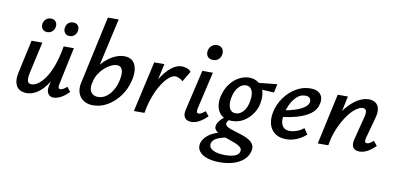

<svg xmlns="http://www.w3.org/2000/svg" viewBox="-87 -991 3222 1560"><g transform="rotate(10 1524.0 -211.0)"><path d="M145 8Q124 8 103 1Q82 -6 67.5 -23.5Q53 -41 48 -72.5Q43 -104 54 -152L112 -418H201L144 -162Q135 -122 139 -95.5Q143 -69 173 -69Q196 -69 224.5 -88Q253 -107 282 -148Q311 -189 336 -256Q361 -323 377 -418H428Q405 -303 373 -221.5Q341 -140 303.5 -89.5Q266 -39 226 -15.5Q186 8 145 8ZM366 6Q347 6 333.5 -4Q320 -14 314.5 -34Q309 -54 316 -85L388 -418H461L396 -111Q392 -92 394.5 -81.5Q397 -71 411 -71Q422 -71 434 -78Q446 -85 464 -100L493 -63Q460 -28 427.5 -11Q395 6 366 6ZM225 -509Q198 -509 184 -528Q170 -547 176 -574Q181 -596 197.5 -609.5Q214 -623 238 -623Q264 -623 277.5 -605Q291 -587 286 -560Q282 -538 265 -523.5Q248 -509 225 -509ZM409 -509Q382 -509 368.5 -528.5Q355 -548 361 -574Q365 -596 381 -609.5Q397 -623 421 -623Q448 -623 461 -605Q474 -587 469 -560Q465 -538 448.5 -523.5Q432 -509 409 -509Z M694 12Q646 12 614 -10Q582 -32 570 -68.5Q558 -105 568 -150L690 -711H779L692 -323Q718 -354 749 -377Q780 -400 813 -412.5Q846 -425 877 -425Q925 -425 949.5 -398.5Q974 -372 978.5 -329Q983 -286 970 -238Q953 -166 911 -110Q869 -54 813 -21Q757 12 694 12ZM656 -163Q649 -131 655.5 -108.5Q662 -86 679.5 -74Q697 -62 722 -62Q755 -62 784 -80.5Q813 -99 835.5 -133Q858 -167 870 -212Q878 -242 879.5 -272Q881 -302 870 -322.5Q859 -343 830 -343Q808 -343 781 -330Q754 -317 729.5 -294.5Q705 -272 686 -242.5Q667 -213 660 -180Z M1072 0Q1100 -131 1145.5 -226Q1191 -321 1245 -373Q1299 -425 1351 -425Q1370 -425 1393 -417.5Q1416 -410 1428 -393L1376 -306Q1364 -320 1345 -328Q1326 -336 1312 -336Q1290 -336 1261.5 -312Q1233 -288 1205 -244Q1177 -200 1153.5 -138Q1130 -76 1117 0ZM1030 0 1124 -418H1208L1114 0Z M1504 6Q1481 6 1464.5 -3.5Q1448 -13 1442 -33.5Q1436 -54 1444 -87L1521 -418H1608L1537 -111Q1533 -93 1535.5 -82Q1538 -71 1552 -71Q1563 -71 1575 -78Q1587 -85 1605 -100L1635 -63Q1601 -29 1568 -11.5Q1535 6 1504 6ZM1590 -520Q1570 -520 1556.5 -529Q1543 -538 1537.5 -554Q1532 -570 1536 -589Q1541 -613 1559 -629Q1577 -645 1603 -645Q1623 -645 1636.5 -635.5Q1650 -626 1655.5 -610Q1661 -594 1657 -574Q1652 -549 1634 -534.5Q1616 -520 1590 -520Z M1787 289Q1728 289 1683.5 274Q1639 259 1618 231Q1597 203 1605 166Q1614 127 1655.5 94Q1697 61 1790 39L1810 81Q1758 91 1728 107Q1698 123 1691 148Q1683 184 1719 204Q1755 224 1820 224Q1873 224 1903.5 211.5Q1934 199 1939 174Q1944 153 1928.5 139Q1913 125 1887 114.5Q1861 104 1831 94Q1806 86 1782.5 77.5Q1759 69 1740 58.5Q1721 48 1711.5 33.5Q1702 19 1706 0Q1710 -20 1723.5 -37Q1737 -54 1755 -69Q1773 -84 1790 -95L1821 -74Q1816 -72 1808.5 -66Q1801 -60 1795 -52.5Q1789 -45 1787 -35Q1784 -20 1797 -9.5Q1810 1 1833 9Q1856 17 1884 25Q1912 34 1940 43.5Q1968 53 1990 67.5Q2012 82 2023 102.5Q2034 123 2028 152Q2019 195 1986.5 225.5Q1954 256 1903 272.5Q1852 289 1787 289ZM1826 -59Q1774 -59 1743.5 -83.5Q1713 -108 1703 -149Q1693 -190 1703 -237Q1718 -301 1750 -343.5Q1782 -386 1823.5 -408Q1865 -430 1907 -430Q1949 -430 1981.5 -408Q2014 -386 2028.5 -343.5Q2043 -301 2031 -238Q2024 -196 1996.5 -155Q1969 -114 1926 -86.5Q1883 -59 1826 -59ZM1846 -125Q1882 -125 1910 -157Q1938 -189 1947 -247Q1956 -302 1941 -333Q1926 -364 1892 -364Q1857 -364 1828.5 -331Q1800 -298 1790 -241Q1781 -186 1796.5 -155.5Q1812 -125 1846 -125ZM2125 -346 1970 -354 1967 -399 2140 -417Z M2287 11Q2233 11 2196.5 -14Q2160 -39 2146.5 -85Q2133 -131 2146 -192Q2160 -255 2199 -309.5Q2238 -364 2293.5 -397Q2349 -430 2412 -430Q2454 -430 2477.5 -415Q2501 -400 2508.5 -374.5Q2516 -349 2509 -320Q2498 -269 2455 -237Q2412 -205 2350 -187Q2288 -169 2218 -161L2222 -216Q2278 -225 2321.5 -239.5Q2365 -254 2392.5 -273.5Q2420 -293 2425 -315Q2428 -324 2426 -335.5Q2424 -347 2413.5 -356Q2403 -365 2381 -365Q2344 -365 2315.5 -340.5Q2287 -316 2267 -278Q2247 -240 2238 -198Q2228 -157 2231.5 -125.5Q2235 -94 2254 -77Q2273 -60 2306 -60Q2330 -60 2360.5 -70.5Q2391 -81 2419 -104L2451 -56Q2428 -35 2401 -20Q2374 -5 2345.5 3Q2317 11 2287 11Z M2892 6Q2870 6 2853.5 -3Q2837 -12 2831.5 -32.5Q2826 -53 2834 -85L2885 -286Q2891 -312 2886 -329.5Q2881 -347 2857 -347Q2831 -347 2797 -320.5Q2763 -294 2730.5 -246.5Q2698 -199 2671.5 -136Q2645 -73 2634 0H2571Q2595 -103 2631 -182Q2667 -261 2711.5 -315Q2756 -369 2802.5 -397Q2849 -425 2894 -425Q2926 -425 2948.5 -410.5Q2971 -396 2978.5 -365.5Q2986 -335 2973 -287L2925 -111Q2920 -93 2923 -82Q2926 -71 2940 -71Q2951 -71 2963 -78Q2975 -85 2993 -100L3023 -63Q2989 -29 2956 -11.5Q2923 6 2892 6ZM2547 0 2638 -418H2722L2633 0Z"/></g></svg>

Font: Ysabeau Office SemiBold
Style: Italic
Weight: 600
Italic angle: -12°
Designer: Christian Thalmann (Catharsis Fonts)
Version: Version 2.001;gftools[0.9.30]; featfreeze: tnum,lnum,ss02